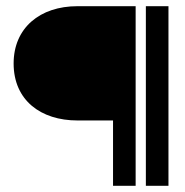

<svg xmlns="http://www.w3.org/2000/svg" viewBox="-20 -600 598 620"><path d="M24 -395C24 -276 112 -211 230 -211H345V0H418V-580H230C109 -580 24 -510 24 -395ZM451 0H524V-580H451Z"/></svg>

Font: Charger Sport
Style: Nrw
Weight: 400
Designer: Jasper
Foundry: Cannot Into Space Fonts
Version: Version 1.1